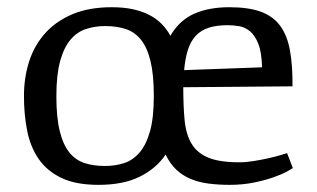

<svg xmlns="http://www.w3.org/2000/svg" viewBox="-20 -498 878 532"><path d="M46.4 -231.9Q46.4 -283.2 60.8 -327.9Q75.2 -372.6 105.2 -406Q135.3 -439.5 180.9 -458.7Q226.6 -478 289.6 -478Q322.3 -478 348.1 -472.4Q374 -466.8 393.8 -456.5Q413.6 -446.3 428 -431.6Q442.4 -417 452.1 -398.9Q477.1 -441.9 518.1 -460Q559.1 -478 615.2 -478Q668.5 -478 702.6 -465.6Q736.8 -453.1 756.3 -426.5Q775.9 -399.9 783.4 -358.4Q791 -316.9 790.5 -258.8L487.8 -256.3Q487.8 -204.1 491.5 -165.3Q495.1 -126.5 510.5 -100.3Q525.9 -74.2 556.9 -61.3Q587.9 -48.3 643.1 -48.3Q661.6 -48.3 683.1 -51.8Q704.6 -55.2 723.9 -59.6Q743.2 -64 757.3 -68.1Q771.5 -72.3 775.4 -73.7L791.5 -32.2Q788.1 -29.8 774.2 -22.2Q760.3 -14.6 737.3 -6.6Q714.4 1.5 683.6 7.8Q652.8 14.2 616.2 14.2Q585.4 14.2 558.3 10.7Q531.2 7.3 508.8 -2Q486.3 -11.2 468.8 -27.6Q451.2 -43.9 439 -69.8Q412.6 -30.8 366.9 -8.3Q321.3 14.2 252.9 14.2Q189.9 14.2 149.9 -5.1Q109.9 -24.4 86.9 -57.9Q64 -91.3 55.2 -136Q46.4 -180.7 46.4 -231.9ZM706.1 -311.5Q705.1 -353 695.8 -376.5Q686.5 -399.9 672.6 -411.4Q658.7 -422.9 642.3 -425.5Q626 -428.2 611.3 -428.2Q579.6 -428.2 558.1 -421.1Q536.6 -414.1 522.5 -398.9Q508.3 -383.8 500.7 -360.1Q493.2 -336.4 490.2 -303.7ZM136.2 -231.9Q136.2 -172.4 145.5 -134.8Q154.8 -97.2 172.1 -75.7Q189.5 -54.2 214.4 -46.1Q239.3 -38.1 271 -38.1Q299.3 -38.1 324 -46.1Q348.6 -54.2 366.9 -75.7Q385.3 -97.2 395.8 -134.8Q406.2 -172.4 406.2 -231.9Q406.2 -291 397 -328.9Q387.7 -366.7 370.4 -388.2Q353 -409.7 327.9 -417.7Q302.7 -425.8 271 -425.8Q243.2 -425.8 218.5 -417.7Q193.8 -409.7 175.5 -388.2Q157.2 -366.7 146.7 -328.9Q136.2 -291 136.2 -231.9Z"/></svg>

Font: Fjord
Style: One
Weight: 400
Designer: Viktoriya Grabowska
Foundry: Viktoriya Grabowska
Version: Version 1.002